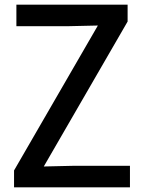

<svg xmlns="http://www.w3.org/2000/svg" viewBox="-20 -800 615 820"><path d="M398 -691 266 -688H50V-780H525V-708L167 -89L299 -92H535V0H40V-72Z"/></svg>

Font: Cooper Hewitt
Style: Regular
Weight: 707
Designer: Village Type and Design LLC
Foundry: Cooper Hewitt Smithsonian Design Museum
Version: 1.000